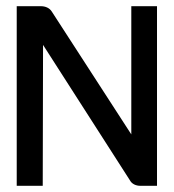

<svg xmlns="http://www.w3.org/2000/svg" viewBox="-20 -600 562 620"><path d="M34 0H118L119 -455L400 -17C406 -6 419 0 433 0H487V-580H404V-166L147 -563C140 -574 127 -580 112 -580H34Z"/></svg>

Font: Charger Pro
Style: BdExt
Weight: 700
Designer: Jasper
Foundry: Cannot Into Space Fonts
Version: Version 1.09